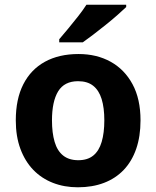

<svg xmlns="http://www.w3.org/2000/svg" viewBox="-20 -786 665 816"><path d="M577.2 -274.5Q577.2 -206.3 558.8 -153.2Q540.4 -100.2 505.8 -63.9Q471.1 -27.6 421.9 -8.8Q372.6 10 310.8 10Q253.5 10 205.1 -8.8Q156.8 -27.6 121.6 -63.9Q86.5 -100.2 66.8 -153.2Q47.1 -206.3 47.1 -274.5Q47.1 -365.3 79.2 -428Q111.3 -490.8 171 -523.6Q230.7 -556.4 313.8 -556.4Q391 -556.4 450.2 -523.6Q509.4 -490.8 543.3 -428Q577.2 -365.3 577.2 -274.5ZM200.9 -274.5Q200.9 -221.3 212.2 -183Q223.5 -144.7 248.5 -124.9Q273.4 -105.1 312.8 -105.1Q352.1 -105.1 376.4 -124.9Q400.8 -144.7 412.1 -183Q423.4 -221.3 423.4 -274.5Q423.4 -328.1 411.9 -365.2Q400.4 -402.3 375.9 -421.6Q351.5 -440.9 311.8 -440.9Q253.6 -440.9 227.2 -397.9Q200.9 -354.8 200.9 -274.5ZM516.3 -756Q501.8 -742 478.7 -721.7Q455.6 -701.4 428.7 -679.9Q401.8 -658.4 376.4 -638.9Q351 -619.4 331.8 -606H231.7V-619.2Q247.9 -638.2 269.4 -663.9Q290.8 -689.6 312.1 -716.8Q333.4 -744 347.4 -766H516.3Z"/></svg>

Font: Noto Sans Khmer UI
Style: Regular
Weight: 400
Designer: Danh Hong and the Monotype Design Team
Foundry: Monotype Imaging Inc.
Version: Version 2.002